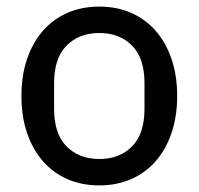

<svg xmlns="http://www.w3.org/2000/svg" viewBox="-20 -550 602 582"><path d="M281 12Q228 12 184.5 -7Q141 -26 110 -61.5Q79 -97 62 -147Q45 -197 45 -259Q45 -321 62 -371Q79 -421 110 -456.5Q141 -492 184.5 -511Q228 -530 281 -530Q334 -530 377.5 -511Q421 -492 452 -456.5Q483 -421 500 -371Q517 -321 517 -259Q517 -197 500 -147Q483 -97 452 -61.5Q421 -26 377.5 -7Q334 12 281 12ZM281 -68Q342 -68 380 -106Q418 -144 418 -220V-298Q418 -374 380 -412Q342 -450 281 -450Q220 -450 182 -412Q144 -374 144 -298V-220Q144 -144 182 -106Q220 -68 281 -68Z"/></svg>

Font: IBM Plex Sans Arabic Text
Style: Regular
Weight: 450
Designer: Mike Abbink, Paul van der Laan, Pieter van Rosmalen, Wael Morcos, Khajak Apelian
Foundry: Bold Monday
Version: Version 1.2